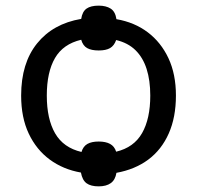

<svg xmlns="http://www.w3.org/2000/svg" viewBox="-20 -608 699 681"><path d="M604 -269Q604 -192 578.5 -134.5Q553 -77 506 -42Q459 -7 393 5Q389 30 373 41.5Q357 53 330 53Q302 53 287 42Q272 31 267 4Q204 -7 156.5 -42Q109 -77 82 -134Q55 -191 55 -269Q55 -384 111.5 -454Q168 -524 268 -541Q272 -567 287 -577.5Q302 -588 330 -588Q356 -588 372.5 -577.5Q389 -567 393 -540Q457 -529 504 -493.5Q551 -458 577.5 -401.5Q604 -345 604 -269ZM513 -269Q513 -323 500 -363.5Q487 -404 460.5 -430Q434 -456 392 -466Q385 -446 370.5 -437.5Q356 -429 330 -429Q304 -429 289 -437.5Q274 -446 268 -467Q204 -452 175 -402Q146 -352 146 -269Q146 -186 175.5 -135Q205 -84 269 -69Q275 -89 290 -97.5Q305 -106 330 -106Q355 -106 370.5 -97.5Q386 -89 392 -70Q455 -85 484 -136Q513 -187 513 -269Z"/></svg>

Font: Noto Sans Ambassadori
Style: Regular
Weight: 400
Designer: Monotype Design Team
Foundry: Monotype Imaging Inc.
Version: Version 2.013